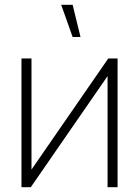

<svg xmlns="http://www.w3.org/2000/svg" viewBox="-20 -785 583 805"><path d="M284.5 -765H236.5L284.5 -630H317.5ZM473 -540V0H431V-466L109 0H70V-540H112V-74L434 -540Z"/></svg>

Font: Hauora
Style: Regular
Weight: 400
Designer: Wayne Shih
Foundry: WCYS
Version: Version 1.001